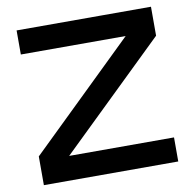

<svg xmlns="http://www.w3.org/2000/svg" viewBox="-84 -858 958 944"><g transform="rotate(-10 395.0 -386.0)"><path d="M730.5 -627.9Q730.5 -662.1 730.5 -728.5Q730.5 -728.5 730.5 -728.5Q730.5 -743.2 730.5 -772.5Q506.8 -772.5 59.6 -772.5Q59.6 -732.4 59.6 -652.3Q234.4 -652.3 583 -652.3Q408.2 -482.4 59.6 -143.6Q59.6 -95.7 59.6 0Q283.2 0 730.5 0Q730.5 -40 730.5 -120.1Q555.7 -120.1 207 -120.1Q380.9 -289.1 730.5 -627.9Z"/></g></svg>

Font: Seiden_Sans_Regular
Style: Regular
Weight: 400
Designer: Kevin Beronilla
Version: Version 1.0